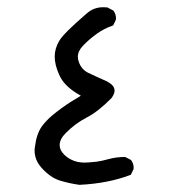

<svg xmlns="http://www.w3.org/2000/svg" viewBox="-20 -334 540 531"><path d="M265.1 -314Q238.3 -314 218.3 -295.4Q155.8 -241.7 144 -221.2Q131.3 -200.2 131.3 -177.5Q131.3 -154.8 143.6 -127.4Q155.8 -98.6 191.9 -76.2L203.6 -69.3L191.9 -62Q165.5 -46.9 137.7 -25.4Q110.4 -4.9 95.7 15.6Q81.1 36.1 76.7 71.3Q75.7 76.7 75.7 82Q75.7 108.9 95.2 130.4Q119.1 156.7 144.5 165Q171.4 173.3 199.7 177.2Q279.8 173.3 341.8 149.4L349.1 134.3Q349.6 132.3 349.6 130.4Q349.6 128.4 349.4 125.7Q349.1 123 348.1 119.6Q346.2 113.3 342.3 108.4L326.2 100.1Q301.3 100.1 278.8 106.4Q261.7 111.3 246.1 113.3Q223.6 115.7 214.1 115.7Q204.6 115.7 194.8 113.8Q185.1 111.8 175.8 106.9Q165.5 101.6 157.2 93.3Q145 81.1 145 67.4Q145 50.8 161.6 34.2Q188 7.3 221.2 -9.8Q251.5 -25.4 288.6 -63Q296.9 -74.7 296.9 -83.3Q296.9 -91.8 290 -99.1Q284.7 -104 275.9 -108.9Q240.7 -124.5 224.6 -132.3Q205.1 -141.6 197.8 -163.1Q195.3 -170.4 195.3 -176.8Q195.3 -192.4 209 -207Q225.1 -224.1 247.1 -240.2Q268.1 -255.4 293 -263.7L300.3 -278.8Q300.8 -280.8 300.8 -284.7Q300.8 -288.6 299.1 -294.2Q297.4 -299.8 293.5 -304.7L276.9 -313.5Q271 -314 265.1 -314Z"/></svg>

Font: NaikaiFont
Style: Light
Weight: 300
Version: Version 1.89